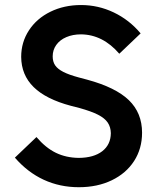

<svg xmlns="http://www.w3.org/2000/svg" viewBox="-20 -741 634 774"><path d="M40 -105.5 127 -188.5Q164.1 -145 205.3 -125Q246.6 -105 297.9 -104.5Q357.9 -105 392.1 -131.3Q426.3 -157.7 426.8 -204.1Q426.3 -229 414.3 -246.8Q402.3 -264.6 375 -278.6Q347.7 -292.5 299.8 -305.7L265.6 -314.5Q165 -341.3 115.5 -390.1Q65.9 -439 65.4 -511.7Q65.4 -570.8 96.7 -618.7Q127.9 -666.5 183.1 -693.6Q238.3 -720.7 306.6 -720.7Q376 -720.7 438.5 -690.9Q501 -661.1 546.9 -606.4L460.9 -524.4Q394.5 -601.6 306.6 -602.5Q273.4 -602.5 247.3 -591.3Q221.2 -580.1 206.8 -559.8Q192.4 -539.6 192.4 -513.7Q192.4 -492.2 202.4 -477.5Q212.4 -462.9 235.1 -451.2Q257.8 -439.5 297.9 -428.7L331.1 -419.9Q446.3 -388.7 499.5 -337.2Q552.7 -285.6 552.7 -206.1Q552.7 -141.6 520.5 -91.8Q488.3 -42 430.4 -14.2Q372.6 13.7 297.9 13.7Q221.2 13.7 156.2 -16.4Q91.3 -46.4 40 -105.5Z"/></svg>

Font: Wanted Sans SemiBold
Style: Regular
Weight: 600
Designer: Original Design by Kil Hyung-jin and Kang Hanbin, Wanted Lab, Inc; Hangeul from Source Han Sans by Jang Soo-young and Ka
Foundry: Wanted Lab, Inc.
Version: Version 1.003